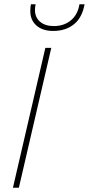

<svg xmlns="http://www.w3.org/2000/svg" viewBox="-20 -886 419 906"><path d="M379 -866Q368 -803 329 -771.5Q290 -740 231 -740Q181 -740 152 -765.5Q123 -791 123 -834Q123 -852 126 -866H148Q145 -852 145 -839Q145 -804 169 -783.5Q193 -763 234 -763Q282 -763 314.5 -790Q347 -817 355 -866ZM222 -660 69 0H41L194 -660Z"/></svg>

Font: Elaine Sans ExtraLight
Style: Italic
Weight: 275
Italic angle: -13°
Designer: Wei Huang
Foundry: Wei Huang
Version: Version 2.001;December 24, 2019;FontCreator 12.0.0.2547 64-b